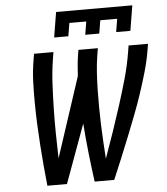

<svg xmlns="http://www.w3.org/2000/svg" viewBox="-62 -1010 924 1064"><g transform="rotate(-5 400.0 -477.5)"><path d="M158 0Q152 -57 147 -114.5Q142 -172 138 -230Q134 -288 131.5 -346Q129 -404 128.5 -462.5Q128 -521 130 -580Q132 -639 142 -698L148 -735H256L250 -698Q239 -629 235.5 -559.5Q232 -490 230.5 -421Q229 -352 230 -283.5Q231 -215 233 -146L379 -590Q381 -617 383 -644Q385 -671 389 -698L395 -735H503L497 -698Q489 -649 486 -600.5Q483 -552 482 -504Q481 -456 481.5 -408Q482 -360 483.5 -312Q485 -264 488 -216.5Q491 -169 494 -121Q520 -193 544.5 -264.5Q569 -336 592 -408Q615 -480 635.5 -552.5Q656 -625 668 -698L674 -735H782L776 -698Q766 -639 749 -580Q732 -521 712.5 -462.5Q693 -404 670.5 -346Q648 -288 625 -230Q602 -172 578 -114.5Q554 -57 530 0H421Q410 -81 401 -162.5Q392 -244 386 -326L267 0ZM267 -815 290 -955H714L691 -815H612L624 -888H530L518 -815H440L452 -888H358L346 -815Z"/></g></svg>

Font: Iosevka Aile Semibold Oblique
Style: Regular
Weight: 600
Italic angle: -9°
Designer: Belleve Invis
Foundry: Belleve Invis
Version: Version 31.1.0; ttfautohint (v1.8.4)